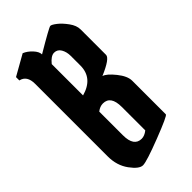

<svg xmlns="http://www.w3.org/2000/svg" viewBox="-238 -833 897 897"><g transform="rotate(-45 210.5 -384.0)"><path d="M170 -700Q283 -767 291.5 -767Q300 -767 320 -751.5Q340 -736 360 -708.5Q380 -681 380 -655V-487Q380 -464 298 -429Q319 -423 350 -384.5Q381 -346 381 -315V-93Q381 -85 271.5 -42.5Q162 0 137.5 0Q113 0 81.5 -43Q50 -86 50 -146V-626Q50 -680 9 -689V-711L110 -768Q132 -759 151 -738.5Q170 -718 170 -700ZM221 -92Q240 -92 260 -108V-263Q260 -337 209 -337Q189 -337 170 -322V-166Q170 -92 221 -92ZM170 -636V-429Q260 -454 260 -537V-600Q260 -627 248.5 -646.5Q237 -666 215.5 -666Q194 -666 170 -636Z"/></g></svg>

Font: Pirata One
Style: Regular
Weight: 400
Designer: Rodrigo Fuenzalida, Nicolas Massi
Foundry: Rodrigo Fuenzalida, Nicolas Massi
Version: Version 1.001